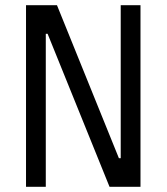

<svg xmlns="http://www.w3.org/2000/svg" viewBox="-20 -718 640 738"><path d="M163 -588H156V0H80V-698H199L437 -110H444V-698H520V0H401Z"/></svg>

Font: PlemolJP35 Console
Style: Regular
Weight: 400
Version: v2.0.3; ttfautohint (v1.8.4.7-5d5b-dirty) -l 6 -r 45 -G 200 